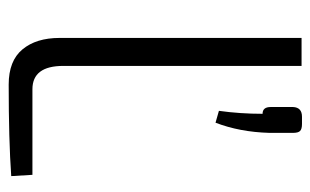

<svg xmlns="http://www.w3.org/2000/svg" viewBox="-160 -572 732 453"><g transform="rotate(90 206.5 -345.0)"><path d="M255 -691H272Q284 -691 288.5 -686.5Q293 -682 293 -670V-614Q291 -544 269 -487L241 -495Q248 -545 248 -598Q232 -598 232 -617V-670Q233 -691 255 -691ZM135 -690V-128Q135 -55 190 -55H392L395 -5Q310 1 179 1Q123 1 96 -31.5Q69 -64 69 -119V-690Z"/></g></svg>

Font: exo2condensed_l
Style: Regular
Weight: 300
Width: 3
Designer: Natanael Gama
Version: Version 1.001;PS 001.001;hotconv 1.0.70;makeotf.lib2.5.58329